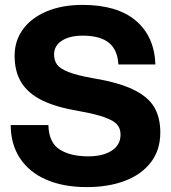

<svg xmlns="http://www.w3.org/2000/svg" viewBox="-20 -752 697 784"><path d="M23.6 -241.4H177.6Q179.4 -169.8 223.4 -141.7Q267.4 -113.6 340.8 -113.6Q400.4 -113.6 436.3 -136.9Q472.2 -160.2 472.2 -202.2Q472.2 -226.4 459.3 -242.3Q446.4 -258.2 409.8 -272Q373.2 -285.8 302.8 -298.4Q209.6 -314 152.4 -342.1Q95.2 -370.2 67.4 -414.8Q39.6 -459.4 39.6 -524.6Q39.6 -584.8 73.4 -631.8Q107.2 -678.8 170.2 -705.4Q233.2 -732 317.2 -732Q458 -732 534.1 -668.1Q610.2 -604.2 614.6 -488.8H463.4Q460.2 -548.8 424.4 -577.6Q388.6 -606.4 317.2 -606.4Q264.4 -606.4 232.6 -585.8Q200.8 -565.2 200.8 -530Q200.8 -505 213.1 -488.2Q225.4 -471.4 259.6 -457.9Q293.8 -444.4 358.8 -432.8Q464.2 -415.4 524.4 -386.2Q584.6 -357 609.6 -314.6Q634.6 -272.2 634.6 -211.2Q634.6 -139.8 596.3 -89.6Q558 -39.4 490.3 -13.7Q422.6 12 334.8 12Q239.4 12 169.8 -18Q100.2 -48 62.2 -104.8Q24.2 -161.6 23.6 -241.4Z"/></svg>

Font: Aspekta Variable
Style: Regular
Weight: 400
Designer: Ivo Dolenc
Version: Version 2.100